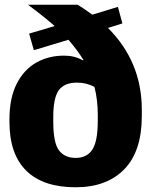

<svg xmlns="http://www.w3.org/2000/svg" viewBox="-20 -756 639 811"><path d="M98 -736H308Q324 -727 370 -694L478 -727L497 -657L436 -638Q579 -495 579 -293V-266Q579 -117 505 -41Q431 35 299 35Q162 35 91 -35Q20 -105 20 -240V-253Q20 -342 50.5 -402Q81 -462 133 -491.5Q185 -521 250 -521Q295 -521 328 -502H333Q305 -547 269 -588L123 -544L103 -614L211 -646Q158 -692 98 -736ZM379 -389Q345 -407 305 -407Q252 -407 228.5 -375Q205 -343 205 -262V-242Q205 -153 229 -121Q253 -89 300 -89Q347 -89 370 -124Q393 -159 393 -246V-273Q393 -333 379 -389Z"/></svg>

Font: Gmarket Sans TTF Bold
Style: Regular
Weight: 700
Designer: Creative Director : Sungho Lee; Art Director : Kiwoong Choi; Project Manager : Sori Yang, Jongwook Yoon; Font Designer :
Foundry: Sandoll Inc.
Version: Version 1.000;hotconv 1.0.109;makeotfexe 2.5.65596